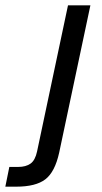

<svg xmlns="http://www.w3.org/2000/svg" viewBox="-112 -550 383 720"><path d="M-92 150 -77 76H-44Q-15 76 2.5 63.5Q20 51 27 18L143 -530H227L110 22Q94 95 58 122.5Q22 150 -51 150Z"/></svg>

Font: Geist Regular
Style: Italic
Weight: 400
Italic angle: -12°
Designer: Basement.studio, Andrés Briganti, Mateo Zaragoza
Foundry: Basement.studio, Vercel, Andrés Briganti, Guido Ferreyra, Mateo Zaragoza
Version: Version 1.500; ttfautohint (v1.8.4.7-5d5b)